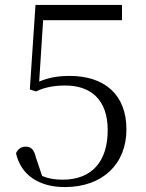

<svg xmlns="http://www.w3.org/2000/svg" viewBox="-20 -745 591 779"><path d="M243 14C397 14 493 -80 493 -220C493 -362 403 -437 263 -437C218 -437 179 -431 139 -414L155 -663H475V-725H124L101 -382L126 -374C161 -391 200 -398 245 -398C348 -398 417 -341 417 -217C417 -89 352 -16 234 -16C200 -16 175 -21 151 -31L126 -105C118 -139 106 -150 84 -150C66 -150 52 -140 45 -123C65 -34 139 14 243 14Z"/></svg>

Font: Noto Serif CJK TC Light
Style: Regular
Weight: 300
Designer: Ryoko NISHIZUKA 西塚涼子 (kana & ideographs); Frank Grießhammer (Latin, Greek & Cyrillic); Wenlong ZHANG 张文龙 (bopomofo); San
Foundry: Adobe
Version: Version 2.001;hotconv 1.1.0;makeotfexe 2.6.0